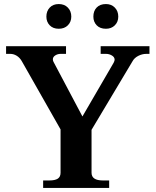

<svg xmlns="http://www.w3.org/2000/svg" viewBox="-20 -928 768 948"><path d="M209 -846Q209 -873 225.5 -890.5Q242 -908 270 -908Q298 -908 315 -890.5Q332 -873 332 -846Q332 -820 315 -803Q298 -786 270 -786Q242 -786 225.5 -803Q209 -820 209 -846ZM441 -846Q441 -874 457.5 -891Q474 -908 503 -908Q530 -908 547 -890.5Q564 -873 564 -846Q564 -820 547 -803Q530 -786 503 -786Q474 -786 457.5 -803Q441 -820 441 -846ZM193 -37H223Q252 -37 265.5 -46Q279 -55 279 -75V-289L87 -627Q77 -644 62 -653Q47 -662 31 -662H10V-700H306V-662H279Q265 -662 253 -654.5Q241 -647 241 -635Q241 -629 244 -623L387 -353L541 -618Q546 -628 546 -633Q546 -646 532.5 -654Q519 -662 504 -662H477V-700H718V-662H702Q682 -662 662.5 -652Q643 -642 634 -625L432 -287V-75Q432 -37 488 -37H519V0H193Z"/></svg>

Font: Taviraj DemiBold
Style: Regular
Weight: 600
Designer: Katatrad Team
Foundry: CadsonDemak
Version: Version 1.030